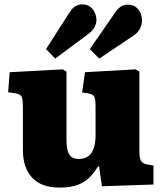

<svg xmlns="http://www.w3.org/2000/svg" viewBox="-20 -838 741 872"><path d="M250 14Q168 14 126 -31Q84 -76 84 -157V-352Q84 -381 79.5 -395.5Q75 -410 51 -414L17 -419L24 -510L265 -523L282 -513V-203Q282 -171 288 -151.5Q294 -132 306.5 -124Q319 -116 338 -116Q363 -116 380 -128Q397 -140 405.5 -164Q414 -188 414 -223V-353Q414 -389 408 -399.5Q402 -410 380 -414L353 -418L366 -510L595 -523L613 -513V-153Q613 -121 620 -108.5Q627 -96 644 -92L677 -86V0L443 8L430 -82H425Q409 -56 389 -34.5Q369 -13 336 0.5Q303 14 250 14ZM431 -572 388 -615 505 -784Q519 -803 532.5 -810Q546 -817 560 -817Q583 -817 597 -806Q611 -795 618 -778.5Q625 -762 625 -745Q625 -727 616 -708.5Q607 -690 586 -676ZM231 -572 189 -615 298 -785Q311 -804 324.5 -811Q338 -818 354 -818Q376 -818 390.5 -806.5Q405 -795 411.5 -778.5Q418 -762 418 -748Q418 -732 409.5 -715Q401 -698 380 -683Z"/></svg>

Font: Literata ExtraBold
Style: Regular
Weight: 800
Designer: Latin by Veronika Burian and Jose Scaglione. Greek by Irene Vlachou. Cyrillic by Vera Evstafieva.
Foundry: TypeTogether
Version: Version 3.103;gftools[0.9.29]